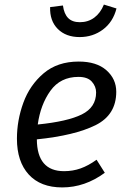

<svg xmlns="http://www.w3.org/2000/svg" viewBox="-20 -807 556 839"><path d="M141 -198Q142 -59 260 -59Q298 -59 332 -71Q366 -83 402 -109L438 -52Q351 12 252 12Q157 12 105.5 -44.5Q54 -101 54 -201Q54 -281 82 -358Q110 -435 170.5 -486.5Q231 -538 324 -538Q402 -538 445 -500Q488 -462 488 -406Q488 -305 397.5 -260Q307 -215 141 -198ZM400 -403Q400 -429 381.5 -450Q363 -471 323 -471Q244 -471 200.5 -410.5Q157 -350 145 -263Q275 -276 337.5 -307Q400 -338 400 -403ZM199 -776 255 -783Q260 -746 278 -728Q296 -710 329 -710Q365 -710 392 -730Q419 -750 434 -787L489 -770Q474 -711 430 -678Q386 -645 328 -645Q268 -645 232.5 -680.5Q197 -716 199 -776Z"/></svg>

Font: FiraGO Book
Style: Italic
Weight: 350
Italic angle: -8°
Designer: bBox Type GmbH
Foundry: bBox Type GmbH
Version: Version 1.001